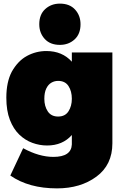

<svg xmlns="http://www.w3.org/2000/svg" viewBox="-20 -837 694 1061"><path d="M295 204Q139 204 37 133L108 -18Q196 30 275 30Q374 30 377 -39V-91Q326 -33 240 -33Q199 -33 159 -47.5Q119 -62 86.5 -93.2Q54 -124.5 34.5 -175Q15 -225.5 15 -297Q15 -383.5 45 -440.5Q79 -501 129.2 -528Q179.5 -555 236 -555Q324 -555 377 -496V-547H601V-45Q601 74 513 139Q425 204 295 204ZM311 -589Q257 -589 227 -622Q197 -655 197 -703Q197 -757 230 -787Q263 -817 311 -817Q365 -817 395 -784Q425 -751 425 -703Q425 -649 392 -619Q359 -589 311 -589ZM301 -193Q340 -193 358.5 -222Q377 -251 377 -291Q377 -333 358.5 -361.5Q340 -390 301 -390Q281 -390 263.8 -380Q246.5 -370 235.8 -348Q225 -326 225 -291Q225 -250 244 -221.5Q263 -193 301 -193Z"/></svg>

Font: Argentum Novus Black
Style: Regular
Weight: 900
Designer: Julieta Ulanovsky (font) & Cristiano Sobral (main changes)
Foundry: Julieta Ulanovsky (font) & Cristiano Sobral (main changes)
Version: Version 3.00;November 27, 2020;FontCreator 13.0.0.2655 64-bi